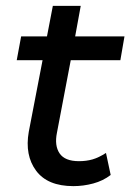

<svg xmlns="http://www.w3.org/2000/svg" viewBox="-20 -625 444 654"><path d="M230 9Q142 9 103 -43.5Q64 -96 78 -176L125 -420H37L52 -501H140L160 -605H255L236 -501H404L390 -420H221L174 -173Q165 -129 183 -102.5Q201 -76 249 -76Q274 -76 295 -82Q316 -88 341 -104L357 -29Q331 -9 297.5 0Q264 9 230 9Z"/></svg>

Font: Livvic Medium
Style: Italic
Weight: 500
Italic angle: -10°
Designer: Jacques Le Bailly, Baron von Fonthausen
Version: Version 1.001; ttfautohint (v1.8.2)